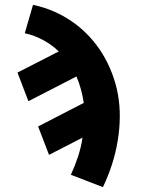

<svg xmlns="http://www.w3.org/2000/svg" viewBox="-20 -558 640 791"><path d="M404 213 272 162Q289 125 301.5 87Q314 49 320 9L182 80L137 -37L325 -134Q321 -162 313.5 -189.5Q306 -217 295 -243L97 -141L52 -259L222 -346Q208 -360 192 -371.5Q176 -383 158.5 -392.5Q141 -402 121.5 -409.5Q102 -417 82 -421L116 -538Q160 -529 202.5 -510.5Q245 -492 281.5 -466Q318 -440 348.5 -407Q379 -374 402 -336.5Q425 -299 441.5 -256Q458 -213 466 -168Q474 -123 473.5 -74.5Q473 -26 465 21Q457 71 441.5 119Q426 167 404 213Z"/></svg>

Font: Iosevka Slab Heavy Extended
Style: Italic
Weight: 900
Width: 7
Italic angle: -9°
Monospace: yes
Designer: Belleve Invis
Foundry: Belleve Invis
Version: Version 11.1.0; ttfautohint (v1.8.3)